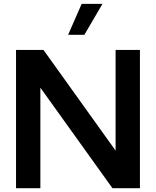

<svg xmlns="http://www.w3.org/2000/svg" viewBox="-20 -997 826 1017"><path d="M721.2 0H575.7L193.8 -532.7V0H64.9V-732.4H210.4L592.3 -199.2V-732.4H721.2ZM426.8 -812.5H340.8L412.6 -976.6H522.9Z"/></svg>

Font: Kumbh Sans SemiBold
Style: Regular
Weight: 600
Version: Version 1.005